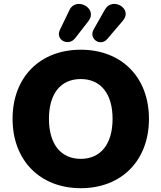

<svg xmlns="http://www.w3.org/2000/svg" viewBox="-20 -977 847 1008"><path d="M624 -867C681 -931 570 -996 531 -927L472 -823C444 -774 506 -730 543 -772ZM444 -866C497 -934 379 -996 345 -925L294 -819C270 -769 338 -730 375 -777ZM404 11C618 11 762 -134 762 -353C762 -572 618 -716 404 -716C190 -716 46 -572 46 -353C46 -135 190 11 404 11ZM404 -143C299 -143 237 -221 237 -353C237 -486 299 -562 404 -562C509 -562 571 -485 571 -353C571 -221 509 -143 404 -143Z"/></svg>

Font: Nunito Black
Style: Regular
Weight: 900
Designer: Vernon Adams
Foundry: Vernon Adams
Version: Version 3.602